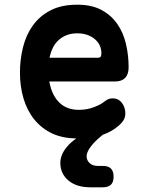

<svg xmlns="http://www.w3.org/2000/svg" viewBox="-20 -580 640 818"><path d="M419 127Q442 127 453 138.5Q464 150 464 173Q464 196 452.5 207Q441 218 418 218H365Q306 218 271.5 189Q237 160 237 114Q237 80 264 47Q280 27 305 10Q247 9 203 -11Q157 -33 126.5 -70.5Q96 -108 80.5 -159.5Q65 -211 65 -271Q65 -326 78 -378.5Q91 -431 120 -471.5Q149 -512 195.5 -536Q242 -560 309 -560Q370 -560 411.5 -538Q453 -516 479 -479Q505 -442 516.5 -393.5Q528 -345 528 -293Q528 -264 513.5 -248.5Q499 -233 471 -233H190Q196 -200 208 -177Q220 -154 236.5 -139.5Q253 -125 273 -118.5Q293 -112 315 -112Q351 -112 380.5 -123.5Q410 -135 423 -146Q433 -154 441.5 -157.5Q450 -161 460 -161Q485 -161 499.5 -141.5Q514 -122 514 -97Q514 -83 508 -71Q502 -59 485 -44Q470 -31 452 -21Q436 -12 418 -6L397 12Q374 33 361.5 52Q349 71 349 86Q349 103 362 115Q375 127 398 127ZM191 -334H399Q405 -334 408.5 -338Q412 -342 412 -354Q412 -370 405.5 -385Q399 -400 385.5 -412Q372 -424 353 -431Q334 -438 309 -438Q284 -438 264.5 -430.5Q245 -423 230 -409.5Q215 -396 205.5 -377Q196 -358 191 -334Z"/></svg>

Font: Maple Mono Normal NL
Style: Bold
Weight: 700
Monospace: yes
Designer: subframe7536
Version: Version 7.000